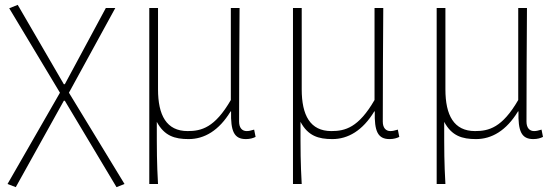

<svg xmlns="http://www.w3.org/2000/svg" viewBox="-20 -560 2306 791"><path d="M45 211 243 -145H247L460 211L493 198L264 -178L455 -527H416L247 -213H243L53 -540L18 -526L227 -178L11 198Z M595 198H631C626 108 626 66 626 -58C657 0 700 13 757 13C822 13 882 -22 930 -101H932C930 -20 944 13 993 13C1010 13 1023 9 1033 4L1027 -26C1013 -22 1006 -20 996 -20C978 -20 965 -33 965 -59C965 -217 966 -368 967 -527H931V-148C865 -34 810 -20 753 -20C666 -20 631 -85 631 -192V-527H595Z M1187 198H1223C1218 108 1218 66 1218 -58C1249 0 1292 13 1349 13C1414 13 1474 -22 1522 -101H1524C1522 -20 1536 13 1585 13C1602 13 1615 9 1625 4L1619 -26C1605 -22 1598 -20 1588 -20C1570 -20 1557 -33 1557 -59C1557 -217 1558 -368 1559 -527H1523V-148C1457 -34 1402 -20 1345 -20C1258 -20 1223 -85 1223 -192V-527H1187Z M1779 198H1815C1810 108 1810 66 1810 -58C1841 0 1884 13 1941 13C2006 13 2066 -22 2114 -101H2116C2114 -20 2128 13 2177 13C2194 13 2207 9 2217 4L2211 -26C2197 -22 2190 -20 2180 -20C2162 -20 2149 -33 2149 -59C2149 -217 2150 -368 2151 -527H2115V-148C2049 -34 1994 -20 1937 -20C1850 -20 1815 -85 1815 -192V-527H1779Z"/></svg>

Font: Noto Sans CJK HK Thin
Style: Regular
Weight: 100
Designer: Ryoko NISHIZUKA 西塚涼子 (kana, bopomofo & ideographs); Paul D. Hunt (Latin, Greek & Cyrillic); Sandoll Communications 산돌커뮤니
Foundry: Adobe
Version: Version 2.004;hotconv 1.0.118;makeotfexe 2.5.65603